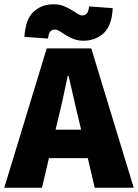

<svg xmlns="http://www.w3.org/2000/svg" viewBox="-30 -876 644 896"><path d="M-10 0 188 -650H396L594 0H412L338 -316Q326 -363 314 -418Q302 -473 290 -522H286Q276 -473 264 -418Q252 -363 240 -316L166 0ZM132 -138V-271H450V-138ZM360 -686Q334 -686 313.5 -694Q293 -702 277 -712Q261 -722 249 -730Q237 -738 226 -738Q214 -738 205.5 -730Q197 -722 194 -696L84 -704Q89 -787 127 -821.5Q165 -856 220 -856Q246 -856 266.5 -848Q287 -840 303 -830Q319 -820 331.5 -812Q344 -804 354 -804Q366 -804 374.5 -812.5Q383 -821 386 -846L496 -838Q492 -756 453.5 -721Q415 -686 360 -686Z"/></svg>

Font: Mada Black
Style: Regular
Weight: 900
Designer: Khaled Hosny
Version: Version 1.5